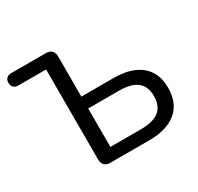

<svg xmlns="http://www.w3.org/2000/svg" viewBox="-153 -884 1097 1064"><g transform="rotate(-30 395.5 -352.5)"><path d="M266 0Q241 0 228 -13Q215 -26 215 -50V-626H39Q19 -626 8 -636.5Q-3 -647 -3 -666Q-3 -685 8 -695Q19 -705 39 -705H258Q283 -705 296 -692Q309 -679 309 -655V-398H515Q589 -398 641.5 -375.5Q694 -353 722 -309.5Q750 -266 750 -200Q750 -102 688 -51Q626 0 515 0ZM309 -76H505Q583 -76 621 -106.5Q659 -137 659 -199Q659 -262 621 -292Q583 -322 505 -322H309Z"/></g></svg>

Font: Nunito Medium
Style: Regular
Weight: 500
Designer: Vernon Adams
Foundry: Vernon Adams
Version: Version 3.602